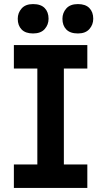

<svg xmlns="http://www.w3.org/2000/svg" viewBox="-20 -921 545 941"><path d="M48 0V-115H163V-585H48V-700H408V-585H293V-115H408V0ZM286 -829Q286 -858 305 -879.5Q324 -901 362 -901Q399 -901 418 -881.5Q437 -862 437 -829Q437 -800 418 -778.5Q399 -757 362 -757Q324 -757 305 -776.5Q286 -796 286 -829ZM67 -829Q67 -858 86 -879.5Q105 -901 142 -901Q180 -901 199 -881.5Q218 -862 218 -829Q218 -800 199 -778.5Q180 -757 142 -757Q105 -757 86 -776.5Q67 -796 67 -829Z"/></svg>

Font: Our Lexend Medium
Style: Regular
Weight: 500
Designer: Bonnie Shaver-Troup, Thomas Jockin
Foundry: Lexend
Version: Version 1.007